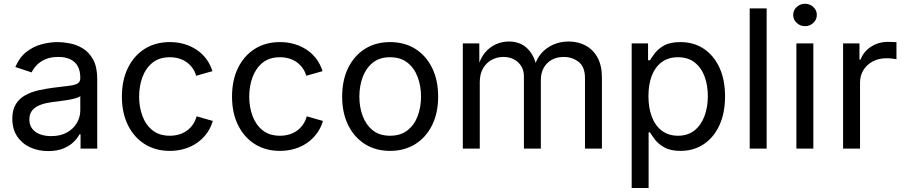

<svg xmlns="http://www.w3.org/2000/svg" viewBox="-20 -771 4693 996"><path d="M230 12.7Q178.2 12.7 136 -6.8Q93.8 -26.4 68.8 -64Q43.9 -101.6 43.9 -155.3Q43.9 -202.1 62.5 -231.4Q81.1 -260.7 112.1 -277.6Q143.1 -294.4 180.7 -302.7Q218.3 -311 256.3 -315.9Q305.2 -322.3 335.9 -325.7Q366.7 -329.1 381.6 -337.4Q396.5 -345.7 396.5 -365.7V-368.7Q396.5 -402.8 383.8 -426.5Q371.1 -450.2 345.7 -462.9Q320.3 -475.6 282.2 -475.6Q243.2 -475.6 215.3 -463.4Q187.5 -451.2 170.2 -432.9Q152.8 -414.6 144 -395.5L59.6 -423.3Q80.6 -473.1 116.2 -501.2Q151.9 -529.3 194.8 -541Q237.8 -552.7 279.8 -552.7Q307.1 -552.7 342 -546.1Q377 -539.6 409.4 -520Q441.9 -500.5 463.1 -462.2Q484.4 -423.8 484.4 -359.9V0H397.9V-74.2H392.1Q382.8 -55.2 362.3 -34.9Q341.8 -14.6 309.1 -1Q276.4 12.7 230 12.7ZM245.1 -64.9Q293.9 -64.9 327.6 -84Q361.3 -103 378.9 -133.5Q396.5 -164.1 396.5 -197.3V-272.9Q391.1 -266.6 373 -261.5Q355 -256.3 331.8 -252.4Q308.6 -248.5 286.9 -245.8Q265.1 -243.2 252.4 -241.7Q220.7 -237.8 193.1 -228.3Q165.5 -218.8 148.9 -200.4Q132.3 -182.1 132.3 -150.9Q132.3 -122.6 147 -103.5Q161.6 -84.5 187 -74.7Q212.4 -64.9 245.1 -64.9Z M860.8 11.7Q786.6 11.7 730.7 -23.4Q674.8 -58.6 643.6 -122.1Q612.3 -185.5 612.3 -269.5Q612.3 -355 643.6 -418.7Q674.8 -482.4 730.7 -517.6Q786.6 -552.7 860.8 -552.7Q900.4 -552.7 935.5 -542.5Q970.7 -532.2 999.8 -512.9Q1028.8 -493.7 1049.8 -465.6Q1070.8 -437.5 1082 -401.9L997.6 -377.9Q991.7 -398.9 979.5 -416.5Q967.3 -434.1 950 -447Q932.6 -460 910.2 -467Q887.7 -474.1 860.8 -474.1Q806.2 -474.1 771 -445.6Q735.8 -417 718.8 -370.6Q701.7 -324.2 701.7 -269.5Q701.7 -215.8 718.8 -169.7Q735.8 -123.5 771 -95.2Q806.2 -66.9 860.8 -66.9Q888.2 -66.9 911.1 -74.2Q934.1 -81.5 951.9 -95Q969.7 -108.4 981.9 -127Q994.1 -145.5 1000 -167.5L1084 -143.6Q1073.2 -106.9 1052 -78.4Q1030.8 -49.8 1001.5 -29.5Q972.2 -9.3 936.5 1.2Q900.9 11.7 860.8 11.7Z M1432.1 11.7Q1357.9 11.7 1302 -23.4Q1246.1 -58.6 1214.8 -122.1Q1183.6 -185.5 1183.6 -269.5Q1183.6 -355 1214.8 -418.7Q1246.1 -482.4 1302 -517.6Q1357.9 -552.7 1432.1 -552.7Q1471.7 -552.7 1506.8 -542.5Q1542 -532.2 1571 -512.9Q1600.1 -493.7 1621.1 -465.6Q1642.1 -437.5 1653.3 -401.9L1568.8 -377.9Q1563 -398.9 1550.8 -416.5Q1538.6 -434.1 1521.2 -447Q1503.9 -460 1481.4 -467Q1459 -474.1 1432.1 -474.1Q1377.4 -474.1 1342.3 -445.6Q1307.1 -417 1290 -370.6Q1272.9 -324.2 1272.9 -269.5Q1272.9 -215.8 1290 -169.7Q1307.1 -123.5 1342.3 -95.2Q1377.4 -66.9 1432.1 -66.9Q1459.5 -66.9 1482.4 -74.2Q1505.4 -81.5 1523.2 -95Q1541 -108.4 1553.2 -127Q1565.4 -145.5 1571.3 -167.5L1655.3 -143.6Q1644.5 -106.9 1623.3 -78.4Q1602.1 -49.8 1572.8 -29.5Q1543.5 -9.3 1507.8 1.2Q1472.2 11.7 1432.1 11.7Z M2003.4 11.7Q1929.2 11.7 1873.3 -23.4Q1817.4 -58.6 1786.1 -122.1Q1754.9 -185.5 1754.9 -269.5Q1754.9 -355 1786.1 -418.7Q1817.4 -482.4 1873.3 -517.6Q1929.2 -552.7 2003.4 -552.7Q2078.1 -552.7 2134.3 -517.6Q2190.4 -482.4 2221.7 -418.7Q2252.9 -355 2252.9 -269.5Q2252.9 -185.5 2221.7 -122.1Q2190.4 -58.6 2134.3 -23.4Q2078.1 11.7 2003.4 11.7ZM2003.4 -66.9Q2058.6 -66.9 2094.2 -95.2Q2129.9 -123.5 2147 -169.7Q2164.1 -215.8 2164.1 -269.5Q2164.1 -323.7 2147 -370.4Q2129.9 -417 2094.2 -445.6Q2058.6 -474.1 2003.4 -474.1Q1948.7 -474.1 1913.6 -445.6Q1878.4 -417 1861.3 -370.6Q1844.2 -324.2 1844.2 -269.5Q1844.2 -215.8 1861.3 -169.7Q1878.4 -123.5 1913.6 -95.2Q1948.7 -66.9 2003.4 -66.9Z M2380.9 0V-545.9H2466.3L2466.8 -423.8H2460Q2471.2 -468.3 2495.4 -497.3Q2519.5 -526.4 2552 -541Q2584.5 -555.7 2619.6 -555.7Q2679.2 -555.7 2716.1 -519Q2752.9 -482.4 2763.7 -422.9H2752Q2761.7 -463.9 2787.6 -493.7Q2813.5 -523.4 2850.3 -539.6Q2887.2 -555.7 2930.7 -555.7Q2978 -555.7 3017.1 -535.2Q3056.2 -514.6 3079.3 -473.1Q3102.5 -431.6 3102.5 -368.2V0H3014.6V-365.7Q3014.6 -424.8 2981.4 -450.2Q2948.2 -475.6 2904.3 -475.6Q2867.7 -475.6 2841.1 -460.2Q2814.5 -444.8 2800 -418Q2785.6 -391.1 2785.6 -356.4V0H2697.8V-374.5Q2697.8 -419.9 2667.5 -447.8Q2637.2 -475.6 2590.8 -475.6Q2559.1 -475.6 2531 -460.7Q2502.9 -445.8 2485.8 -416.5Q2468.8 -387.2 2468.8 -343.8V0Z M3256.8 204.1V-545.9H3341.8V-458.5H3351.6Q3360.8 -473.1 3377.4 -495.4Q3394 -517.6 3425.3 -535.2Q3456.5 -552.7 3509.8 -552.7Q3578.1 -552.7 3630.1 -518.6Q3682.1 -484.4 3711.7 -421.1Q3741.2 -357.9 3741.2 -271.5Q3741.2 -184.6 3711.9 -121.1Q3682.6 -57.6 3630.6 -22.9Q3578.6 11.7 3510.3 11.7Q3458.5 11.7 3426.8 -6.1Q3395 -23.9 3377.9 -46.6Q3360.8 -69.3 3351.6 -84.5H3344.7V204.1ZM3497.1 -66.9Q3548.3 -66.9 3582.8 -94.5Q3617.2 -122.1 3634.5 -168.7Q3651.9 -215.3 3651.9 -272.5Q3651.9 -329.1 3634.8 -374.8Q3617.7 -420.4 3583.3 -447.3Q3548.8 -474.1 3497.1 -474.1Q3446.8 -474.1 3412.6 -448.7Q3378.4 -423.3 3361.1 -378.2Q3343.8 -333 3343.8 -272.5Q3343.8 -211.9 3361.3 -165.5Q3378.9 -119.1 3413.3 -93Q3447.8 -66.9 3497.1 -66.9Z M3957 -727.5V0H3869.1V-727.5Z M4111.3 0V-545.9H4199.2V0ZM4155.8 -635.3Q4130.9 -635.3 4112.8 -652.3Q4094.7 -669.4 4094.7 -693.4Q4094.7 -717.8 4112.8 -734.6Q4130.9 -751.5 4155.8 -751.5Q4181.2 -751.5 4199.2 -734.6Q4217.3 -717.8 4217.3 -693.4Q4217.3 -669.4 4199.2 -652.3Q4181.2 -635.3 4155.8 -635.3Z M4353.5 0V-545.9H4438.5V-461.9H4444.3Q4459.5 -503.4 4498.3 -528.6Q4537.1 -553.7 4585.9 -553.7Q4595.7 -553.7 4609.1 -553.2Q4622.6 -552.7 4630.4 -552.2V-463.9Q4626.5 -464.8 4610.8 -466.8Q4595.2 -468.8 4577.6 -468.8Q4538.6 -468.8 4507.6 -452.4Q4476.6 -436 4459 -407.5Q4441.4 -378.9 4441.4 -341.8V0Z"/></svg>

Font: Inter Variable
Style: Regular
Weight: 400
Designer: Rasmus Andersson
Foundry: rsms
Version: Version 4.001;git-9221beed3